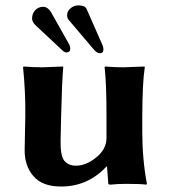

<svg xmlns="http://www.w3.org/2000/svg" viewBox="-20 -677 631 707"><path d="M372.1 -64Q303.2 10.3 204.1 9.8Q135.3 9.8 102.5 -29.1Q69.8 -67.9 70.8 -126L73.2 -249Q74.2 -338.9 64.9 -429.2L66.9 -432.1Q103 -429.2 137.2 -429.2L211.9 -432.1L212.9 -429.2Q208 -376 205.1 -249L203.1 -159.2Q202.1 -103 217 -85Q231.9 -66.9 259.8 -66.9Q296.9 -66.9 334.5 -97.4Q372.1 -127.9 372.1 -168.9V-249Q372.1 -373 365.2 -429.2L367.2 -432.1Q401.4 -429.2 435.1 -429.2L512.2 -432.1L513.2 -429.2Q504.4 -376 503.9 -249V-191.9Q503.9 -90.8 521 0L519 2.9Q499 0 445.3 0Q410.6 0 388.2 2.9Q379.4 2.9 378.9 0L374 -64ZM98.1 -608.9Q98.1 -596.7 110.8 -584L209 -492.2Q216.8 -484.4 224.1 -483.9Q239.3 -483.9 238.8 -499Q238.8 -505.9 234.9 -513.2L167 -633.8Q154.8 -651.9 139.2 -651.9Q121.1 -651.9 109.6 -639.4Q98.1 -627 98.1 -608.9ZM227.1 -621.1Q227.1 -611.3 231.9 -605L324.2 -496.1Q336.4 -481 348.1 -481Q361.3 -481 360.8 -496.1Q360.8 -502 357.9 -509.8L298.8 -644Q293 -657.2 269 -657.2Q252 -657.2 239.5 -646.2Q227.1 -635.3 227.1 -621.1Z"/></svg>

Font: Linux Biolinum O
Style: Bold
Weight: 700
Designer: Philipp H. Poll
Foundry: Philipp H. Poll
Version: Version 1.3.2